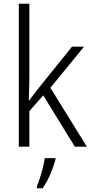

<svg xmlns="http://www.w3.org/2000/svg" viewBox="-20 -780 485 1021"><path d="M136 -373Q136 -342 135 -309.5Q134 -277 133 -245H135Q147 -261 160 -278.5Q173 -296 185 -311L363 -532H427L248 -313L442 0H378L210 -273L136 -189V0H80V-760H136ZM275 69Q266 103 248 145.5Q230 188 207 221H176V211Q183 195 192 167.5Q201 140 208 111Q215 82 218 61H275Z"/></svg>

Font: Noto Sans Khmer UI SemiCondensed Light
Style: Regular
Weight: 300
Width: 4
Designer: Danh Hong and the Monotype Design Team
Foundry: Monotype Imaging Inc.
Version: Version 2.002; ttfautohint (v1.8.4.7-5d5b)